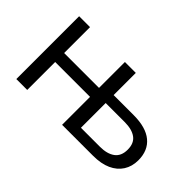

<svg xmlns="http://www.w3.org/2000/svg" viewBox="-66 -774 1059 1059"><g transform="rotate(45 463.5 -245.0)"><path d="M87 0V-490H172V-288H444V-490H529V-317H685Q781 -317 830.5 -276Q880 -235 880 -159Q880 -111 857 -75Q834 -39 791 -19.5Q748 0 685 0H444V-218H172V0ZM529 -62H677Q733 -62 765 -85.5Q797 -109 797 -159Q797 -209 765.5 -232Q734 -255 677 -255H529Z"/></g></svg>

Font: Nunito Sans 10pt
Style: Regular
Weight: 400
Designer: Vernon Adams
Foundry: Vernon Adams
Version: Version 3.101;gftools[0.9.27]